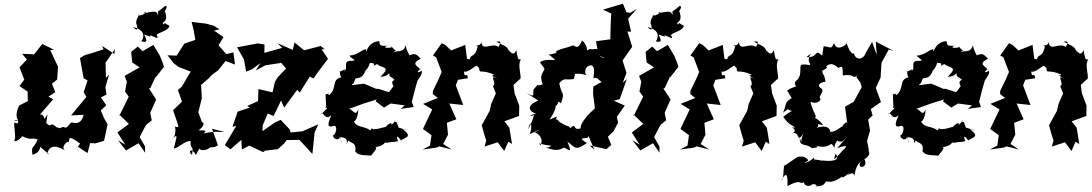

<svg xmlns="http://www.w3.org/2000/svg" viewBox="-20 -790 5889 1035"><path d="M285 -104C242 -143 265 -90 226 -130C226 -130 226 -94 236 -174C204 -121 235 -170 196 -173L267 -255L241 -269L278 -293L260 -339L288 -361L293 -430L251 -519L271 -522C250 -532 229 -543 208 -553L164 -497L99 -500L125 -469L85 -427L111 -361L85 -326L129 -296L130 -245L83 -221C44 -135 106 -143 56 -138C81 -157 89 -111 59 -130C50 -116 70 -50 57 -35C60 -9 126 -75 93 -59C154 -28 144 -52 183 -38C159 18 147 -6 155 44C209 32 199 -25 191 -5C237 42 262 48 235 38C254 -37 327 24 343 25C289 12 357 -46 349 -19C359 -36 337 -71 412 -16L399 1L452 35L466 -19L493 -17L541 -31L560 -120L543 -149L523 -195L553 -222L524 -265L554 -280L548 -320L568 -388L551 -370L549 -452L599 -525L597 -499L531 -542L538 -524L438 -492L491 -524L411 -477L431 -368L452 -357L431 -292L446 -268L363 -168L431 -171C412 -100 365 -139 361 -127C322 -78 337 -120 304 -99Z M762 0 733 -51 762 -107 771 -120 798 -141 790 -182 822 -254 783 -313 790 -315 820 -379 818 -371 864 -430 856 -455 841 -491 807 -548 749 -514 723 -539 687 -510 693 -453 733 -427 652 -381 664 -349 654 -297 674 -269 623 -165 622 -173 675 -122 613 -76 655 -10 616 -34 659 21 727 -18 762 33ZM792 -592C774 -617 848 -563 826 -597C812 -611 892 -621 893 -652C866 -662 874 -672 860 -658C848 -677 894 -665 867 -734C839 -695 899 -758 870 -758C807 -701 842 -756 830 -705C833 -745 775 -718 751 -719C792 -739 740 -695 724 -710C741 -716 705 -684 716 -657C708 -687 739 -599 698 -644C773 -626 752 -580 742 -567C772 -560 776 -566 757 -604Z M1055 10C1058 23 1090 24 1113 5C1147 0 1130 7 1155 -7L1123 -96L1189 -79C1154 -77 1146 -85 1077 -71C1107 -93 1061 -86 1050 -87C1107 -130 1054 -139 1070 -128L1049 -185L1068 -260L1064 -332L1102 -365L1122 -386L1156 -411L1196 -461L1247 -442L1238 -508L1200 -498L1149 -556L1137 -512L1185 -590L1134 -625L1163 -632L1131 -652L1088 -663L1013 -672L1025 -622L1033 -575L974 -555L932 -490L883 -492L916 -449L943 -429L1008 -404L960 -323L939 -305L961 -242L913 -196L943 -108C928 -139 960 -91 921 -109C921 -122 941 -58 898 -33C940 -70 937 -70 917 10C941 11 976 -34 1008 -29C1003 24 1027 -17 1015 45C990 26 1014 3 1036 45Z M1396 -114 1423 -178 1455 -165 1495 -248 1512 -210 1582 -306 1596 -291 1650 -377 1670 -367 1687 -392 1748 -473 1713 -525 1731 -524 1709 -542 1619 -519 1568 -561 1558 -521 1476 -557 1501 -532 1405 -505 1406 -550 1369 -556 1258 -535 1295 -470 1307 -404 1338 -416 1384 -450 1359 -410 1411 -438 1496 -451 1522 -421 1476 -372 1462 -349 1449 -292 1373 -310 1371 -245 1313 -219 1326 -210 1261 -188 1233 -106 1254 -112 1192 -8 1222 15 1281 -36 1284 16 1324 -5 1399 30 1409 22 1478 14 1512 -17 1525 -35 1594 -36 1664 40 1676 -76 1696 -120 1610 -82 1547 -76 1541 -93 1493 -144 1461 -129 1395 -83Z M2187 -85 2129 -102 2118 -132C2088 -132 2136 -161 2089 -115C2104 -151 2026 -87 2074 -102C2058 -114 2031 -92 1992 -94C1997 -70 1991 -117 1976 -87C1939 -116 1902 -95 1881 -147C1881 -120 1909 -138 1912 -202C1893 -151 1880 -213 1855 -201L1941 -232L2011 -254L2005 -244L2050 -210L2086 -232L2162 -222L2139 -203L2210 -213L2200 -241C2206 -267 2225 -340 2236 -372C2203 -321 2264 -389 2253 -408C2204 -383 2256 -430 2246 -414C2236 -435 2189 -443 2248 -474C2223 -498 2217 -512 2164 -478C2209 -488 2178 -487 2166 -546C2156 -501 2117 -520 2100 -508C2127 -536 2121 -496 2089 -542C2114 -530 2022 -527 2070 -544C1999 -536 2045 -573 2013 -567C1952 -555 1954 -485 1953 -525C1927 -521 1911 -494 1863 -490C1880 -470 1908 -463 1876 -462C1821 -465 1862 -416 1835 -409C1847 -445 1849 -407 1801 -403C1834 -409 1799 -415 1819 -373C1765 -361 1799 -313 1754 -277C1734 -292 1780 -292 1735 -281L1738 -217C1722 -193 1778 -236 1707 -171C1725 -204 1725 -133 1766 -169C1758 -146 1735 -105 1767 -108C1806 -126 1791 -72 1782 -64C1759 -58 1804 -16 1813 -56C1813 -23 1837 5 1809 -50C1885 -54 1825 24 1859 -34C1864 -18 1905 -26 1895 26C1908 41 1913 46 1980 49C2010 13 2020 -1 1991 4C2060 0 2049 -30 2062 -20C2127 -31 2069 -18 2126 -29C2112 -63 2123 -58 2142 -33C2156 -47 2213 -51 2149 -94ZM2101 -326 2077 -293 2021 -311H2008L1942 -339L1876 -331C1883 -347 1881 -323 1896 -366C1917 -374 1929 -364 1950 -406C1934 -404 1960 -403 1974 -451C2022 -452 1970 -421 2013 -445C2033 -421 2095 -436 2030 -376C2103 -380 2070 -431 2080 -380C2139 -342 2076 -374 2100 -327Z M2563 -423C2565 -388 2569 -420 2643 -388C2629 -370 2599 -403 2665 -363C2606 -397 2664 -338 2637 -326L2653 -287L2628 -230L2615 -172L2626 -204L2577 -115C2584 -87 2592 -59 2601 -32L2592 0L2663 -23L2698 24L2720 -26L2740 -14L2726 -101L2699 -136L2778 -165L2779 -221L2754 -287L2748 -332L2777 -359C2777 -365 2762 -347 2784 -364C2794 -375 2768 -441 2787 -467C2806 -465 2742 -485 2783 -451C2763 -492 2767 -512 2762 -520C2747 -469 2709 -545 2729 -507C2708 -544 2716 -534 2656 -565C2703 -576 2655 -530 2671 -535C2630 -567 2581 -506 2574 -566C2574 -533 2527 -552 2555 -540C2541 -475 2518 -502 2512 -471C2474 -470 2472 -514 2501 -443L2488 -548L2412 -518L2380 -548L2361 -557L2314 -491L2331 -481L2361 -402L2342 -358L2314 -301L2313 -283L2340 -262L2261 -230L2310 -200L2260 -95L2306 -61L2298 -5L2258 16L2332 6L2348 -1L2415 16L2369 -14L2395 -64L2389 -128L2440 -147L2402 -232L2477 -224L2437 -330L2449 -360L2502 -368C2498 -408 2484 -361 2481 -405C2500 -395 2542 -436 2550 -436Z M3153 -56 3184 17 3158 -6 3249 14 3275 -9 3257 -53 3287 -82 3312 -129 3305 -160 3348 -221 3289 -247 3321 -256 3359 -364 3337 -344 3357 -397 3334 -471 3336 -464 3388 -538 3362 -620 3382 -619 3366 -689 3413 -742 3378 -721 3357 -724 3338 -770 3230 -738 3275 -717 3272 -659 3270 -578 3193 -568 3206 -490 3242 -478C3175 -481 3238 -541 3169 -523C3162 -480 3199 -562 3125 -505C3162 -503 3139 -558 3117 -572C3094 -508 3073 -554 3065 -544C3029 -529 3018 -533 2981 -516C2966 -481 2973 -515 2982 -508C2928 -481 2921 -518 2973 -466C2969 -465 2919 -474 2890 -455C2932 -395 2912 -437 2895 -369C2903 -405 2890 -374 2905 -336C2858 -316 2899 -357 2856 -307C2851 -275 2867 -264 2819 -288L2882 -248C2813 -220 2832 -190 2871 -175C2844 -177 2821 -155 2859 -170C2855 -154 2839 -112 2827 -93C2842 -158 2852 -101 2835 -67C2898 -97 2902 -96 2859 -75C2845 -89 2922 -59 2893 -6C2879 -28 2886 -10 2951 -5C2930 14 2930 -2 2924 5C2999 36 3011 2 3024 7C3055 24 3062 32 3039 -27C3084 9 3082 23 3144 -19C3101 -46 3114 -44 3146 -46ZM3199 -368 3223 -348 3178 -323 3177 -283 3187 -206 3156 -177C3146 -167 3103 -117 3111 -99C3065 -81 3091 -133 3053 -99C3040 -121 3066 -91 2995 -133C3031 -80 2982 -163 2976 -144C2975 -158 3006 -173 2941 -145C2943 -143 2995 -223 2967 -227C2979 -194 3015 -278 2962 -261L3004 -233C3027 -300 3008 -267 2995 -342C3003 -351 3022 -370 3027 -356C3011 -393 2988 -352 3073 -364C3085 -401 3082 -398 3033 -382C3051 -383 3086 -404 3144 -384C3131 -384 3125 -438 3170 -438C3198 -421 3167 -350 3186 -371Z M3535 0 3506 -51 3535 -107 3544 -120 3571 -141 3563 -182 3595 -254 3556 -313 3563 -315 3593 -379 3591 -371 3637 -430 3629 -455 3614 -491 3580 -548 3522 -514 3496 -539 3460 -510 3466 -453 3506 -427 3425 -381 3437 -349 3427 -297 3447 -269 3396 -165 3395 -173 3448 -122 3386 -76 3428 -10 3389 -34 3432 21 3500 -18 3535 33ZM3565 -592C3547 -617 3621 -563 3599 -597C3585 -611 3665 -621 3666 -652C3639 -662 3647 -672 3633 -658C3621 -677 3667 -665 3640 -734C3612 -695 3672 -758 3643 -758C3580 -701 3615 -756 3603 -705C3606 -745 3548 -718 3524 -719C3565 -739 3513 -695 3497 -710C3514 -716 3478 -684 3489 -657C3481 -687 3512 -599 3471 -644C3546 -626 3525 -580 3515 -567C3545 -560 3549 -566 3530 -604Z M3951 -423C3953 -388 3957 -420 4031 -388C4017 -370 3987 -403 4053 -363C3994 -397 4052 -338 4025 -326L4041 -287L4016 -230L4003 -172L4014 -204L3965 -115C3972 -87 3980 -59 3989 -32L3980 0L4051 -23L4086 24L4108 -26L4128 -14L4114 -101L4087 -136L4166 -165L4167 -221L4142 -287L4136 -332L4165 -359C4165 -365 4150 -347 4172 -364C4182 -375 4156 -441 4175 -467C4194 -465 4130 -485 4171 -451C4151 -492 4155 -512 4150 -520C4135 -469 4097 -545 4117 -507C4096 -544 4104 -534 4044 -565C4091 -576 4043 -530 4059 -535C4018 -567 3969 -506 3962 -566C3962 -533 3915 -552 3943 -540C3929 -475 3906 -502 3900 -471C3862 -470 3860 -514 3889 -443L3876 -548L3800 -518L3768 -548L3749 -557L3702 -491L3719 -481L3749 -402L3730 -358L3702 -301L3701 -283L3728 -262L3649 -230L3698 -200L3648 -95L3694 -61L3686 -5L3646 16L3720 6L3736 -1L3803 16L3757 -14L3783 -64L3777 -128L3828 -147L3790 -232L3865 -224L3825 -330L3837 -360L3890 -368C3886 -408 3872 -361 3869 -405C3888 -395 3930 -436 3938 -436Z M4540 -45 4493 9C4530 -5 4560 -11 4523 21C4468 82 4472 77 4485 38C4502 62 4498 85 4410 75C4410 88 4433 75 4371 70C4338 103 4386 110 4366 59C4354 81 4286 102 4337 76C4334 64 4314 48 4279 56L4204 107L4217 85C4193 117 4215 159 4188 188C4220 129 4227 151 4225 213C4308 168 4292 212 4313 191C4317 221 4356 216 4364 197C4313 209 4410 190 4374 225C4387 200 4409 229 4433 188C4472 196 4493 178 4522 161C4522 161 4507 184 4562 139C4528 176 4571 131 4582 149C4589 181 4581 110 4621 81C4591 123 4666 120 4639 66C4650 55 4651 34 4629 73C4694 45 4650 13 4664 21L4654 -30L4670 -86L4660 -145L4684 -168L4674 -202L4729 -240L4701 -316L4727 -372L4731 -440L4733 -454L4771 -523L4796 -516L4701 -566L4706 -495L4681 -564L4647 -505C4633 -465 4592 -464 4583 -503C4583 -503 4566 -487 4543 -560C4554 -555 4489 -504 4476 -559C4461 -521 4460 -537 4420 -541L4412 -490C4365 -532 4398 -478 4327 -482C4388 -529 4315 -486 4349 -443C4343 -449 4347 -439 4347 -439C4271 -451 4305 -434 4290 -376V-398C4294 -345 4249 -364 4271 -324C4205 -303 4229 -293 4221 -305L4248 -261C4206 -239 4220 -220 4201 -183C4260 -222 4201 -200 4250 -192C4246 -191 4230 -182 4202 -160C4237 -110 4254 -118 4266 -100C4217 -117 4293 -91 4251 -72C4297 -83 4270 -10 4313 -72C4291 -36 4307 -1 4292 -45C4287 3 4329 -17 4352 6C4351 11 4414 4 4372 -6C4396 -2 4423 12 4463 -15C4505 37 4456 19 4493 -32C4523 -14 4540 -50 4496 -6ZM4596 -375 4618 -345 4625 -320 4582 -241 4535 -215 4547 -126C4542 -145 4494 -88 4535 -82C4528 -143 4505 -79 4456 -79C4456 -79 4455 -124 4383 -101C4405 -123 4366 -125 4418 -115C4402 -139 4346 -184 4344 -143C4405 -160 4366 -163 4349 -241C4404 -220 4418 -274 4384 -266L4392 -251C4419 -319 4414 -278 4412 -310C4384 -325 4390 -343 4430 -350C4423 -396 4416 -381 4412 -408C4414 -411 4450 -424 4433 -432C4461 -456 4478 -440 4500 -424C4532 -445 4519 -402 4524 -383C4591 -395 4575 -359 4602 -385Z M5245 -85 5187 -102 5176 -132C5146 -132 5194 -161 5147 -115C5162 -151 5084 -87 5132 -102C5116 -114 5089 -92 5050 -94C5055 -70 5049 -117 5034 -87C4997 -116 4960 -95 4939 -147C4939 -120 4967 -138 4970 -202C4951 -151 4938 -213 4913 -201L4999 -232L5069 -254L5063 -244L5108 -210L5144 -232L5220 -222L5197 -203L5268 -213L5258 -241C5264 -267 5283 -340 5294 -372C5261 -321 5322 -389 5311 -408C5262 -383 5314 -430 5304 -414C5294 -435 5247 -443 5306 -474C5281 -498 5275 -512 5222 -478C5267 -488 5236 -487 5224 -546C5214 -501 5175 -520 5158 -508C5185 -536 5179 -496 5147 -542C5172 -530 5080 -527 5128 -544C5057 -536 5103 -573 5071 -567C5010 -555 5012 -485 5011 -525C4985 -521 4969 -494 4921 -490C4938 -470 4966 -463 4934 -462C4879 -465 4920 -416 4893 -409C4905 -445 4907 -407 4859 -403C4892 -409 4857 -415 4877 -373C4823 -361 4857 -313 4812 -277C4792 -292 4838 -292 4793 -281L4796 -217C4780 -193 4836 -236 4765 -171C4783 -204 4783 -133 4824 -169C4816 -146 4793 -105 4825 -108C4864 -126 4849 -72 4840 -64C4817 -58 4862 -16 4871 -56C4871 -23 4895 5 4867 -50C4943 -54 4883 24 4917 -34C4922 -18 4963 -26 4953 26C4966 41 4971 46 5038 49C5068 13 5078 -1 5049 4C5118 0 5107 -30 5120 -20C5185 -31 5127 -18 5184 -29C5170 -63 5181 -58 5200 -33C5214 -47 5271 -51 5207 -94ZM5159 -326 5135 -293 5079 -311H5066L5000 -339L4934 -331C4941 -347 4939 -323 4954 -366C4975 -374 4987 -364 5008 -406C4992 -404 5018 -403 5032 -451C5080 -452 5028 -421 5071 -445C5091 -421 5153 -436 5088 -376C5161 -380 5128 -431 5138 -380C5197 -342 5134 -374 5158 -327Z M5621 -423C5623 -388 5627 -420 5701 -388C5687 -370 5657 -403 5723 -363C5664 -397 5722 -338 5695 -326L5711 -287L5686 -230L5673 -172L5684 -204L5635 -115C5642 -87 5650 -59 5659 -32L5650 0L5721 -23L5756 24L5778 -26L5798 -14L5784 -101L5757 -136L5836 -165L5837 -221L5812 -287L5806 -332L5835 -359C5835 -365 5820 -347 5842 -364C5852 -375 5826 -441 5845 -467C5864 -465 5800 -485 5841 -451C5821 -492 5825 -512 5820 -520C5805 -469 5767 -545 5787 -507C5766 -544 5774 -534 5714 -565C5761 -576 5713 -530 5729 -535C5688 -567 5639 -506 5632 -566C5632 -533 5585 -552 5613 -540C5599 -475 5576 -502 5570 -471C5532 -470 5530 -514 5559 -443L5546 -548L5470 -518L5438 -548L5419 -557L5372 -491L5389 -481L5419 -402L5400 -358L5372 -301L5371 -283L5398 -262L5319 -230L5368 -200L5318 -95L5364 -61L5356 -5L5316 16L5390 6L5406 -1L5473 16L5427 -14L5453 -64L5447 -128L5498 -147L5460 -232L5535 -224L5495 -330L5507 -360L5560 -368C5556 -408 5542 -361 5539 -405C5558 -395 5600 -436 5608 -436Z"/></svg>

Font: Asimov Aggro
Style: It
Weight: 500
Designer: Google
Version: Version 2.000980; 2014